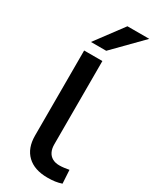

<svg xmlns="http://www.w3.org/2000/svg" viewBox="-240 -1000 857 1067"><g transform="rotate(30 188.5 -466.5)"><path d="M272 9Q188 9 142 -35Q96 -79 96 -159V-705H213V-170Q213 -143 222.5 -123.5Q232 -104 250.5 -93.5Q269 -83 295 -83Q310 -83 325.5 -85Q341 -87 357 -90L362 -4Q341 3 320 6Q299 9 272 9ZM105 -765 237 -942H377L203 -765Z"/></g></svg>

Font: Nunito Sans 7pt SemiExpanded SemiBold
Style: Regular
Weight: 600
Width: 6
Designer: Vernon Adams
Foundry: Vernon Adams
Version: Version 3.101;gftools[0.9.27]